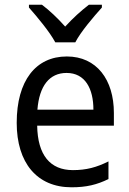

<svg xmlns="http://www.w3.org/2000/svg" viewBox="-20 -786 550 816"><path d="M215 -606H300C323 -651 378 -715 413 -754V-766H358C323 -739 292 -711 257 -673C225 -709 189 -743 158 -766H103V-754C139 -713 191 -651 215 -606ZM264 -546C132 -546 51 -443 51 -264C51 -94 137 10 284 10C347 10 392 -1 441 -25V-100C391 -75 347 -63 290 -63C193 -63 140 -127 138 -252H464V-306C464 -447 391 -546 264 -546ZM263 -476C342 -476 377 -409 377 -320H139C147 -421 190 -476 263 -476Z"/></svg>

Font: Noto Sans Lao UI SemCond
Style: Regular
Weight: 400
Width: 4
Designer: Monotype Design Team
Foundry: Monotype Imaging Inc.
Version: Version 2.000